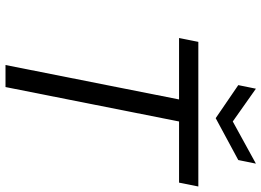

<svg xmlns="http://www.w3.org/2000/svg" viewBox="-146 -803 949 697"><g transform="rotate(90 328.5 -454.5)"><path d="M132 -700H657L643 -630H421L296 0H216L341 -630H118ZM574 -909 561 -845 409 -763 289 -845 302 -909 421 -825Z"/></g></svg>

Font: Albert Sans
Style: Italic
Weight: 400
Italic angle: -11.25°
Designer: Andreas Rasmussen
Foundry: a.Foundry
Version: Version 1.025